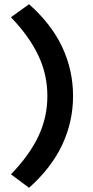

<svg xmlns="http://www.w3.org/2000/svg" viewBox="-20 -774 440 912"><path d="M118 118 32 54Q118.5 -35 161.8 -125.5Q205 -216 205 -318Q205 -420.5 161.8 -511.2Q118.5 -602 32 -692L118 -754Q224.5 -659.5 275.8 -549.8Q327 -440 327 -318Q327 -196.5 275.8 -86.8Q224.5 23 118 118Z"/></svg>

Font: Karla
Style: Bold
Weight: 700
Designer: Jonathan Pinhorn
Version: Version 2.004; ttfautohint (v1.8.4.7-5d5b);gftools[0.9.33]